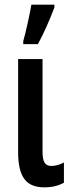

<svg xmlns="http://www.w3.org/2000/svg" viewBox="-20 -796 311 826"><path d="M80 -606H143C170 -655 196 -716 214 -764V-776H115C111 -748 89 -648 80 -619ZM163 -542H58V-142C58 -34 93 10 171 10C204 10 232 3 255 -10V-97C241 -89 220 -82 201 -82C174 -82 163 -100 163 -143Z"/></svg>

Font: Noto Sans Display Condensed Medium
Style: Regular
Weight: 500
Width: 3
Designer: Monotype Design Team
Foundry: Monotype Imaging Inc.
Version: Version 1.900